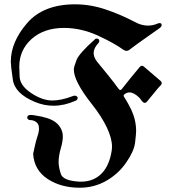

<svg xmlns="http://www.w3.org/2000/svg" viewBox="-20 -754 795 894"><path d="M331.1 -284.7Q279.3 -261.7 229.5 -261.7Q184.1 -261.7 141.6 -279.8Q48.3 -318.8 39.6 -384.3Q34.7 -417 32.5 -437.5Q30.3 -458 30.3 -466.3Q30.3 -558.6 106.4 -646.5Q182.1 -733.9 329.6 -733.9Q399.4 -733.9 469.2 -710.9Q539.1 -688 611.3 -649.9Q640.1 -634.8 668.9 -634.8Q686.5 -634.8 704.1 -640.6Q709 -642.6 712.6 -643.8Q716.3 -645 718.8 -646Q720.2 -646.5 722.7 -646.5Q730 -646.5 731.4 -642.6Q732.9 -638.7 732.9 -637.2Q732.9 -630.4 723.1 -623Q688 -597.7 652.3 -573Q616.7 -548.3 582.5 -522Q576.2 -517.1 569.3 -517.1Q563 -517.1 555.7 -521.5Q512.2 -553.2 434.6 -588.9Q356.9 -624 277.8 -624Q185.5 -624 127.4 -572.8Q69.8 -521 69.8 -443.8Q69.8 -440.4 71.3 -397.9Q72.8 -355.5 125 -320.8Q177.2 -286.1 223.6 -286.1Q265.1 -286.1 317.9 -306.2Q324.2 -308.6 328.1 -308.6Q333.5 -308.6 337.6 -305.4Q341.8 -302.2 341.8 -297.9Q341.8 -295.4 340.1 -291.5Q338.4 -287.6 331.1 -284.7ZM663.1 -279.3Q658.7 -274.9 653.8 -274.9Q650.4 -274.9 647 -277.6Q643.6 -280.3 640.4 -283.9Q637.2 -287.6 634.8 -291.5Q632.3 -295.4 629.9 -297.9Q604 -323.7 583 -323.7Q569.8 -323.7 559.1 -314.5Q555.7 -312.5 555.7 -308.6Q555.7 -306.6 557.1 -303.7Q567.4 -288.1 575.9 -272.7Q584.5 -257.3 591.3 -243.2Q613.8 -194.8 613.8 -143.6Q613.8 -136.2 612.5 -122.8Q611.3 -109.4 608.9 -89.4Q604 -49.8 567.9 2.4Q532.2 54.7 475.6 87.4Q418.9 120.1 351.1 120.1Q264.6 120.1 202.1 79.6Q139.2 38.1 134.3 -37.6L143.1 -77.6Q145.5 -87.4 147.9 -97.4Q150.4 -107.4 153.8 -117.2Q161.6 -139.2 161.6 -155.3Q161.6 -175.8 149.4 -185.1Q136.7 -194.8 121.6 -194.8Q106.9 -195.8 106.9 -207Q106.9 -218.3 121.6 -218.8Q133.8 -218.8 147.9 -215.8Q162.1 -212.9 174.3 -210.9Q226.6 -199.7 249.5 -175Q272.5 -150.4 272.5 -118.7Q272.5 -96.7 264.2 -67.4Q252.9 -29.3 252.9 1Q252.9 23.4 263.2 55.7Q272.9 87.4 349.1 91.8H350.1H350.6H353.5H354H354.5H355H355.5H356H356.4H357.4H357.9Q388.2 91.8 412.4 81.5Q436.5 71.3 454.3 52.7Q472.2 34.2 483.6 7.3Q495.1 -19.5 500 -52.2Q501.5 -62 501.5 -71.3Q501.5 -109.9 477.5 -160.4Q453.6 -210.9 408.2 -268.6Q323.7 -375 323.7 -430.7Q323.7 -441.9 336.4 -474.6Q348.6 -505.9 422.4 -571.3V-571.8Q424.8 -574.2 430.2 -574.2Q442.4 -574.2 442.4 -562.5Q442.4 -557.6 438 -553.2Q416 -529.8 416 -506.8Q416 -486.3 433.6 -464.8Q460 -432.6 485.6 -401.1Q511.2 -369.6 533.2 -338.9Q537.1 -335 540 -335Q543 -335 546.4 -338.4Q566.9 -364.7 587.6 -390.1Q608.4 -415.5 630.4 -441.9Q635.7 -447.8 640.6 -447.8Q645.5 -447.8 649.4 -444.3Q667 -429.7 683.8 -414.8Q700.7 -399.9 718.3 -385.3Q722.7 -381.8 728 -377Q733.4 -372.1 733.4 -366.7Q733.4 -362.3 726.8 -355.2Q720.2 -348.1 714.8 -342.3Z"/></svg>

Font: UnifrakturMaguntia sl
Style: Regular
Weight: 400
Designer: j. 'mach' wust, based on a font by Peter Wiegel, original typeface by Carl Albert Fahrenwaldt 1901
Version: Version 2010-11-24